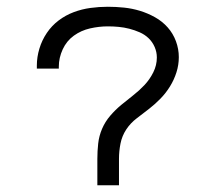

<svg xmlns="http://www.w3.org/2000/svg" viewBox="-20 -548 640 568"><path d="M268 0V-78Q268 -101 270.5 -123.5Q273 -146 282 -167Q291 -188 306 -205.5Q321 -223 338.5 -237.5Q356 -252 374 -266Q392 -280 407.5 -296.5Q423 -313 433.5 -334Q444 -355 444 -378Q444 -394 437.5 -409Q431 -424 419.5 -435Q408 -446 393 -452.5Q378 -459 362.5 -463Q347 -467 331 -468.5Q315 -470 299 -470Q273 -470 246.5 -464Q220 -458 198.5 -442.5Q177 -427 165.5 -402Q154 -377 154 -351Q154 -349 154 -347.5Q154 -346 154 -345H89Q89 -347 89 -349.5Q89 -352 89 -354Q89 -379 96.5 -404Q104 -429 118.5 -450.5Q133 -472 153.5 -487.5Q174 -503 198 -512Q222 -521 247.5 -524.5Q273 -528 299 -528Q323 -528 347 -525.5Q371 -523 394 -516Q417 -509 438.5 -497Q460 -485 476 -467Q492 -449 500.5 -426Q509 -403 509 -379Q509 -356 502 -334Q495 -312 483 -292.5Q471 -273 455 -256.5Q439 -240 421 -226Q403 -212 384.5 -198Q366 -184 353.5 -165Q341 -146 336.5 -123.5Q332 -101 332 -78V0Z"/></svg>

Font: Iosevka Custom Light Extended
Style: Regular
Weight: 300
Width: 7
Monospace: yes
Designer: Belleve Invis
Foundry: Belleve Invis
Version: Version 11.2.4; ttfautohint (v1.8.4)